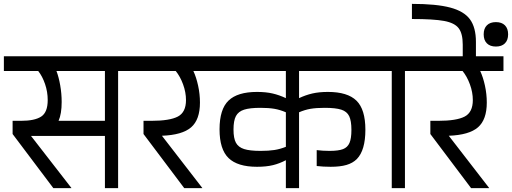

<svg xmlns="http://www.w3.org/2000/svg" viewBox="-30 -970 2640 990"><path d="M685 -604H579V0H511V-269H130L338 -1V0H245L35 -279V-347H78Q149 -347 182.5 -369Q216 -391 216 -454Q216 -496 202.5 -536Q189 -576 167 -604H-10V-680H685ZM511 -604H261Q273 -573 280.5 -530Q288 -487 288 -444Q288 -383 272 -347H511Z M1087 -604H967Q982 -572 991.5 -528.5Q1001 -485 1001 -441Q1001 -353 955.5 -313.5Q910 -274 805 -270L1013 -1V0H920L710 -279V-347H750Q845 -347 887 -369Q929 -391 929 -454Q929 -494 914 -535Q899 -576 876 -604H665V-680H1087Z M1512 -604V-464Q1546 -480 1580.5 -488Q1615 -496 1661 -496Q1762 -496 1808 -451Q1854 -406 1854 -301Q1854 -195 1810 -150Q1789 -129 1756.5 -119.5Q1724 -110 1675 -110Q1636 -110 1603 -114V-196Q1634 -192 1669 -192Q1715 -192 1738.5 -201Q1762 -210 1772 -233Q1782 -256 1782 -300Q1782 -347 1770.5 -371Q1759 -395 1730 -404.5Q1701 -414 1644 -414Q1601 -414 1571.5 -409Q1542 -404 1512 -391V0H1444V-144Q1412 -127 1377.5 -118.5Q1343 -110 1295 -110Q1195 -110 1148.5 -155Q1102 -200 1102 -303Q1102 -407 1148.5 -451.5Q1195 -496 1295 -496Q1341 -496 1375.5 -488Q1410 -480 1444 -464V-604H1052V-680H1904V-604ZM1444 -213V-391Q1414 -404 1384.5 -409Q1355 -414 1313 -414Q1258 -414 1228.5 -404.5Q1199 -395 1186.5 -371.5Q1174 -348 1174 -302Q1174 -257 1186.5 -234Q1199 -211 1228.5 -201.5Q1258 -192 1314 -192Q1355 -192 1384.5 -196.5Q1414 -201 1444 -213Z M2164 -604H2058V0H1990V-604H1884V-680H2164Z M2566 -604H2446Q2461 -572 2470.5 -528.5Q2480 -485 2480 -441Q2480 -353 2434.5 -313.5Q2389 -274 2284 -270L2492 -1V0H2399L2189 -279V-347H2229Q2324 -347 2366 -369Q2408 -391 2408 -454Q2408 -494 2393 -535Q2378 -576 2355 -604H2144V-680H2566Z M2424 -670H2356V-740Q2356 -797 2335 -824.5Q2314 -852 2260 -862Q2206 -872 2094 -872V-950Q2220 -950 2291.5 -931Q2363 -912 2393.5 -870Q2424 -828 2424 -754ZM2590 -793Q2590 -763 2573.5 -746.5Q2557 -730 2527 -730Q2497 -730 2480.5 -746.5Q2464 -763 2464 -793Q2464 -823 2480.5 -839.5Q2497 -856 2527 -856Q2557 -856 2573.5 -839.5Q2590 -823 2590 -793Z"/></svg>

Font: Rhodium Libre
Style: Regular
Weight: 400
Designer: James Puckett
Foundry: Dunwich Type Founders
Version: Version 1.001; ttfautohint (v1.3)